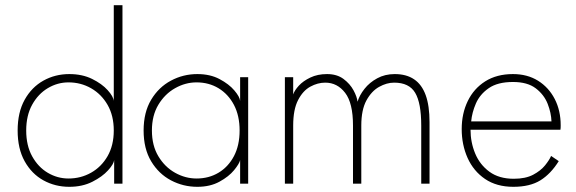

<svg xmlns="http://www.w3.org/2000/svg" viewBox="-20 -708 2220 740"><path d="M247 12Q192.5 12 147.2 -13Q102 -38 75 -86.5Q48 -135 48 -205Q48 -275 75 -323.5Q102 -372 147.2 -397.2Q192.5 -422.5 247 -422.5Q297 -422.5 335 -403.8Q373 -385 395 -360.5Q417 -336 418.5 -319V-688H452V0H420V-91Q418.5 -76 396.5 -51.5Q374.5 -27 336 -7.5Q297.5 12 247 12ZM244 -20Q291.5 -20 331.2 -42.5Q371 -65 394.8 -106.5Q418.5 -148 418.5 -205Q418.5 -262 394.8 -303.5Q371 -345 331.2 -367.8Q291.5 -390.5 244 -390.5Q201.5 -390.5 164.2 -368.2Q127 -346 104 -304.5Q81 -263 81 -205Q81 -147 104 -105.5Q127 -64 164.2 -42Q201.5 -20 244 -20Z M905.5 0V-91Q902.5 -77 882.2 -52.2Q862 -27.5 826 -7.8Q790 12 740.5 12Q686 12 638.8 -13Q591.5 -38 562.5 -86.5Q533.5 -135 533.5 -205Q533.5 -275 562.5 -323.5Q591.5 -372 638.8 -397.2Q686 -422.5 740.5 -422.5Q790 -422.5 826.2 -403.2Q862.5 -384 883.2 -359.5Q904 -335 905.5 -319V-410.5H936.5V0ZM565.5 -205Q565.5 -147 590.5 -105.5Q615.5 -64 655 -42Q694.5 -20 737.5 -20Q785 -20 822.5 -42.5Q860 -65 881.8 -106.5Q903.5 -148 903.5 -205Q903.5 -262 881.8 -303.5Q860 -345 822.5 -367.8Q785 -390.5 737.5 -390.5Q694.5 -390.5 655 -368.2Q615.5 -346 590.5 -304.5Q565.5 -263 565.5 -205Z M1501.5 -422.5Q1546.5 -422.5 1576.2 -402.2Q1606 -382 1620.8 -341Q1635.5 -300 1635.5 -237V0H1603.5V-224Q1603.5 -311 1580.2 -350.2Q1557 -389.5 1499 -389.5Q1470.5 -389.5 1441.2 -373.2Q1412 -357 1392.2 -320.8Q1372.5 -284.5 1372.5 -224V0H1340.5V-224Q1340.5 -311 1310.2 -350.2Q1280 -389.5 1233.5 -389.5Q1204.5 -389.5 1176 -374Q1147.5 -358.5 1128.8 -322.2Q1110 -286 1110 -224V0H1078V-410.5H1110V-344Q1115 -359.5 1131.8 -377.8Q1148.5 -396 1176.2 -409.2Q1204 -422.5 1240.5 -422.5Q1278.5 -422.5 1303.8 -403.8Q1329 -385 1342.5 -360Q1356 -335 1358 -316Q1365.5 -341 1384.8 -365.5Q1404 -390 1433.8 -406.2Q1463.5 -422.5 1501.5 -422.5Z M1793.5 -208Q1793.5 -159.5 1811.5 -116.2Q1829.5 -73 1866.5 -46Q1903.5 -19 1960 -19Q2005.5 -19 2034.8 -34.5Q2064 -50 2080.8 -70.8Q2097.5 -91.5 2104 -107L2133.5 -87Q2103 -38 2062.8 -13Q2022.5 12 1958.5 12Q1894 12 1849.5 -18.2Q1805 -48.5 1782.2 -99.2Q1759.5 -150 1759.5 -210.5Q1759.5 -270.5 1782.8 -318.5Q1806 -366.5 1850.2 -394.5Q1894.5 -422.5 1957 -422.5Q2012.5 -422.5 2053.8 -396.8Q2095 -371 2118 -326.5Q2141 -282 2141 -225Q2141 -220.5 2140.8 -215.5Q2140.5 -210.5 2140 -208ZM2105.5 -240Q2104.5 -272.5 2090.8 -307.8Q2077 -343 2045 -367.5Q2013 -392 1957 -392Q1898 -392 1863.8 -368.2Q1829.5 -344.5 1814.2 -309.2Q1799 -274 1796 -240Z"/></svg>

Font: League Spartan Extralight
Style: Regular
Weight: 200
Foundry: The League of Moveable Type
Version: Version 2.300; ttfautohint (v1.8.3)